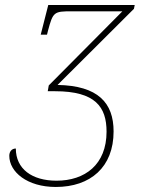

<svg xmlns="http://www.w3.org/2000/svg" viewBox="-20 -734 579 764"><path d="M202 10C340 10 432 -69 432 -211C432 -325 370 -393 209 -396L513 -699L516 -714H172L142 -596H167L171 -612C191 -687 195 -689 266 -689H467L174 -394L170 -371H199C360 -371 404 -308 404 -210C404 -79 318 -15 205 -15C107 -15 43 -62 43 -143C26 -143 17 -130 17 -114C17 -50 88 10 202 10Z"/></svg>

Font: Noto Serif SemiCondensed Thin
Style: Italic
Weight: 100
Width: 4
Italic angle: -12°
Designer: Monotype Design Team
Foundry: Monotype Imaging Inc.
Version: Version 2.013